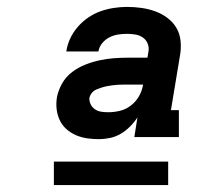

<svg xmlns="http://www.w3.org/2000/svg" viewBox="-20 -720 640 556"><path d="M267 -317Q249 -317 232 -319.5Q215 -322 200 -328.5Q185 -335 172.5 -346Q160 -357 153 -372Q146 -387 144 -404Q142 -421 145 -439Q149 -459 160 -478.5Q171 -498 189 -511.5Q207 -525 227.5 -533Q248 -541 269 -545.5Q290 -550 310.5 -551.5Q331 -553 352 -553H407L410 -571Q412 -583 407.5 -594Q403 -605 393.5 -611.5Q384 -618 372 -620Q360 -622 348 -622Q335 -622 322 -620Q309 -618 297 -612Q285 -606 276 -595Q267 -584 265 -571H172Q175 -591 183.5 -609Q192 -627 205.5 -642.5Q219 -658 236 -669.5Q253 -681 271.5 -687.5Q290 -694 309.5 -697Q329 -700 348 -700Q369 -700 390 -697Q411 -694 430 -687Q449 -680 465 -668Q481 -656 491 -639Q501 -622 503 -600.5Q505 -579 501 -558L475 -401H498V-323H369L378 -380Q369 -366 356.5 -353.5Q344 -341 329.5 -332.5Q315 -324 298.5 -320.5Q282 -317 267 -317ZM294 -395Q310 -395 327 -399Q344 -403 358.5 -414Q373 -425 382 -440.5Q391 -456 394 -473V-475H352Q344 -475 336.5 -475Q329 -475 321 -474.5Q313 -474 305.5 -473Q298 -472 290 -470.5Q282 -469 274.5 -466.5Q267 -464 259.5 -461Q252 -458 246.5 -451.5Q241 -445 239 -437Q238 -427 242.5 -418Q247 -409 255 -403.5Q263 -398 273 -396.5Q283 -395 294 -395ZM136 -184V-252H467V-184Z"/></svg>

Font: Iosevka Slab XBdExObl
Style: Regular
Weight: 800
Width: 7
Italic angle: -9°
Monospace: yes
Designer: Belleve Invis
Foundry: Belleve Invis
Version: Version 11.1.0; ttfautohint (v1.8.3)